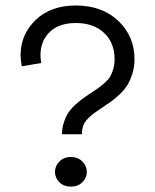

<svg xmlns="http://www.w3.org/2000/svg" viewBox="-20 -674 570 706"><path d="M299.3 -42Q299.3 -20.5 283.2 -4.2Q267.1 12.2 240.7 12.2Q214.4 12.2 198.2 -4.2Q182.1 -20.5 182.1 -42Q182.1 -63 198.2 -79.8Q214.4 -96.7 240.7 -96.7Q267.1 -96.7 283.2 -79.8Q299.3 -63 299.3 -42ZM60.1 -430.2Q55.7 -454.1 55.7 -470.7Q55.7 -547.4 111.1 -600.6Q166.5 -653.8 258.8 -653.8Q355 -653.8 414.8 -597.4Q474.6 -541 474.6 -456.1Q474.6 -428.2 466.8 -403.3Q459 -378.4 448.7 -361.6Q438.5 -344.7 420.4 -327.6Q402.3 -310.5 390.1 -301.8Q377.9 -293 357.9 -279.8Q335.9 -265.1 325.2 -257.3Q314.5 -249.5 302.5 -237.1Q290.5 -224.6 285.9 -211.2Q281.2 -197.8 281.2 -180.2H208Q208 -203.6 215.1 -224.6Q222.2 -245.6 231.4 -259.8Q240.7 -273.9 257.3 -289.1Q273.9 -304.2 284.4 -311.8Q294.9 -319.3 313.5 -331.5Q333 -344.2 342.5 -351.1Q352.1 -357.9 365.7 -370.1Q379.4 -382.3 385.5 -393.1Q391.6 -403.8 396.5 -420.2Q401.4 -436.5 401.4 -456.1Q401.4 -517.1 362.5 -553.2Q323.7 -589.4 258.8 -589.4Q197.3 -589.4 163.1 -556.6Q128.9 -523.9 128.9 -470.7Q128.9 -457 131.8 -442.4Z"/></svg>

Font: AzarMehrMonospaced
Style: SerifBold
Weight: 1
Designer: Amin Abedi
Version: Version 1.00